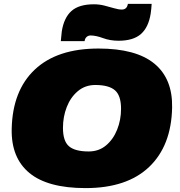

<svg xmlns="http://www.w3.org/2000/svg" viewBox="-20 -957 921 985"><path d="M419 8Q225 8 131 -69.5Q37 -147 40 -295Q44 -492 158.5 -600Q273 -708 485 -708Q678 -708 772 -630.5Q866 -553 863 -405Q859 -209 745 -100.5Q631 8 419 8ZM435 -180Q487 -180 524 -211Q561 -242 581 -292Q601 -342 601 -399Q601 -467 569.5 -494Q538 -521 469 -521Q417 -521 379.5 -489.5Q342 -458 322.5 -408Q303 -358 303 -301Q303 -233 334 -206.5Q365 -180 435 -180ZM292 -746Q293 -759 294.5 -771.5Q296 -784 297 -796Q308 -866 346.5 -900.5Q385 -935 462 -935Q489 -935 515 -928.5Q541 -922 564.5 -915Q588 -908 605 -908Q618 -908 625.5 -915Q633 -922 635 -932Q635 -932 635.5 -934.5Q636 -937 636 -937H758Q757 -924 756 -911.5Q755 -899 753 -887Q742 -817 703 -782.5Q664 -748 588 -748Q545 -748 508.5 -761.5Q472 -775 445 -775Q433 -775 425 -768Q417 -761 415 -751Q415 -751 414.5 -748.5Q414 -746 414 -746Z"/></svg>

Font: Georama Extended Black
Style: Italic
Weight: 900
Width: 7
Italic angle: -9°
Designer: Jean-Baptiste Levee
Foundry: Production Type
Version: Version 1.000